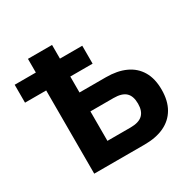

<svg xmlns="http://www.w3.org/2000/svg" viewBox="-156 -863 1023 1021"><g transform="rotate(-30 355.5 -352.5)"><path d="M140 0V-511H10V-621H140V-705H288V-621H425V-511H288V-413H450Q520 -413 570 -390Q620 -367 647 -321.5Q674 -276 674 -208Q674 -140 647 -93.5Q620 -47 570 -23.5Q520 0 450 0ZM288 -116H430Q481 -116 504.5 -138.5Q528 -161 528 -206Q528 -253 504.5 -275Q481 -297 430 -297H288Z"/></g></svg>

Font: Nunito Sans 10pt SemiCondensed ExtraBold
Style: Regular
Weight: 800
Width: 4
Designer: Vernon Adams
Foundry: Vernon Adams
Version: Version 3.101;gftools[0.9.27]